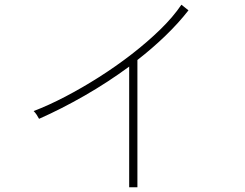

<svg xmlns="http://www.w3.org/2000/svg" viewBox="-20 -795 1040 816"><path d="M529 1V-512Q438 -445 339.5 -388.5Q241 -332 146 -290Q142 -298 136 -307Q130 -316 123 -323Q186 -347 257 -384Q328 -421 400.5 -467Q473 -513 539.5 -564.5Q606 -616 661 -669.5Q716 -723 751 -775L781 -751Q738 -696 682.5 -642.5Q627 -589 564 -540V1Z"/></svg>

Font: Zen Kaku Gothic New Light
Style: Regular
Weight: 300
Designer: Yoshimichi Ohira
Foundry: Positype
Version: Version 1.002